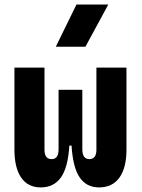

<svg xmlns="http://www.w3.org/2000/svg" viewBox="-20 -815 626 845"><path d="M416 9.8Q360.8 9.8 330.8 -33.9Q300.8 -77.6 294.9 -174.3H285.2Q279.3 -77.6 248 -33.9Q216.8 9.8 159.2 9.8Q103 9.8 73.2 -33.4Q43.5 -76.7 43.5 -156.2V-517.6H175.8V-156.2Q175.8 -114.7 207 -114.7Q222.2 -114.7 230 -125Q237.8 -135.3 237.8 -159.7V-419.9H342.3V-159.7Q342.3 -135.3 350.3 -125Q358.4 -114.7 373.5 -114.7Q404.3 -114.7 404.3 -156.2V-517.6H536.6V-156.2Q536.6 -76.7 505.6 -33.4Q474.6 9.8 416 9.8ZM225.6 -609.4 316.4 -794.9H456.5L356 -609.4Z"/></svg>

Font: Cascadia Code NF
Style: Bold
Weight: 700
Monospace: yes
Designer: Aaron Bell
Foundry: Saja Typeworks
Version: Version 2404.023; ttfautohint (v1.8.4)